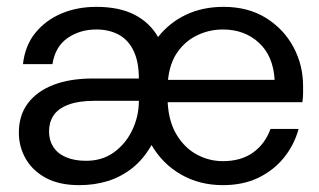

<svg xmlns="http://www.w3.org/2000/svg" viewBox="-20 -528 929 560"><path d="M211 12Q153 12 114 -9Q75 -30 55 -65Q35 -100 35 -141Q35 -192 61.5 -227Q88 -262 136 -280.5Q184 -299 250 -299H385Q385 -347 370 -379Q355 -411 327 -426.5Q299 -442 261 -442Q213 -442 177 -417Q141 -392 133 -341H47Q53 -395 83 -432Q113 -469 159 -488.5Q205 -508 261 -508Q328 -508 372.5 -485Q417 -462 441 -420Q474 -462 522.5 -485Q571 -508 632 -508Q704 -508 756 -475.5Q808 -443 836 -390.5Q864 -338 864 -277Q864 -267 864 -255.5Q864 -244 862 -230H469Q472 -173 495.5 -134.5Q519 -96 554.5 -77Q590 -58 630 -58Q683 -58 718 -83Q753 -108 769 -152H851Q838 -105 808 -68Q778 -31 733.5 -9.5Q689 12 630 12Q562 12 508 -19Q454 -50 422 -105Q398 -63 365.5 -37.5Q333 -12 294.5 0Q256 12 211 12ZM231 -59Q278 -59 312 -83.5Q346 -108 365 -147Q384 -186 385 -229V-234H257Q209 -234 179 -222.5Q149 -211 136 -191Q123 -171 123 -145Q123 -119 135.5 -99.5Q148 -80 172.5 -69.5Q197 -59 231 -59ZM470 -295H781Q777 -365 735 -403.5Q693 -442 630 -442Q591 -442 556 -425.5Q521 -409 498 -376.5Q475 -344 470 -295Z"/></svg>

Font: DM Sans 36pt
Style: Regular
Weight: 400
Designer: Colophon Foundry, Jonny Pinhorn
Foundry: Colophon Foundry
Version: Version 4.004;gftools[0.9.30]